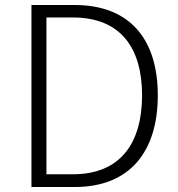

<svg xmlns="http://www.w3.org/2000/svg" viewBox="-20 -749 712 769"><path d="M106 0H279C502 0 612 -144 612 -367C612 -590 502 -729 278 -729H106ZM166 -51V-679H272C464 -679 549 -556 549 -367C549 -178 464 -51 272 -51Z"/></svg>

Font: Noto Sans JP Light
Style: Regular
Weight: 300
Designer: Ryoko NISHIZUKA (kana & ideographs); Paul D. Hunt (Latin, Greek & Cyrillic); Wenlong ZHANG (bopomofo); Sandoll Communica
Foundry: Adobe Systems Incorporated
Version: Version 1.004;PS 1.004;hotconv 1.0.82;makeotf.lib2.5.63406